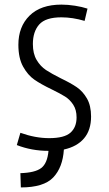

<svg xmlns="http://www.w3.org/2000/svg" viewBox="-20 -653 478 841"><path d="M259.8 2Q254.9 80.1 213.4 124Q171.9 168 71.3 168L69.3 105.5Q133.8 103.5 160.6 83Q187.5 62.5 192.4 7.8Q118.2 7.8 53.7 -17.6L69.3 -71.3Q134.8 -47.9 195.3 -47.9Q261.7 -47.9 288.6 -71.8Q315.4 -95.7 315.4 -138.7Q315.4 -171.9 300.8 -194.3Q286.1 -216.8 265.1 -230Q244.1 -243.2 206.1 -261.7Q159.2 -284.2 130.4 -304.2Q101.6 -324.2 81.1 -361.3Q60.5 -398.4 60.5 -457Q60.5 -536.1 109.4 -584.5Q158.2 -632.8 249 -632.8Q277.3 -632.8 308.6 -627.9Q339.8 -623 363.3 -615.2L350.6 -561.5Q297.9 -577.1 249 -577.1Q179.7 -577.1 151.9 -545.9Q124 -514.6 124 -460Q124 -418 140.6 -390.1Q157.2 -362.3 181.6 -346.2Q206.1 -330.1 247.1 -309.6Q290 -289.1 316.4 -271Q342.8 -252.9 360.8 -221.7Q378.9 -190.4 378.9 -142.6Q378.9 -83 348.1 -46.9Q317.4 -10.7 259.8 2Z"/></svg>

Font: Sudo Light
Style: Regular
Weight: 300
Monospace: yes
Designer: Jens Kutilek
Foundry: Jens Kutilek
Version: Version 0.040